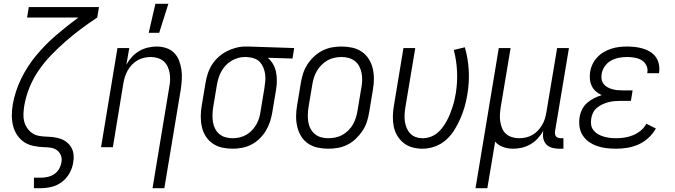

<svg xmlns="http://www.w3.org/2000/svg" viewBox="-20 -772 3540 1007"><path d="M158 215V160H193Q211 160 229.5 156Q248 152 264 141.5Q280 131 289.5 114.5Q299 98 302 80Q306 61 300 44.5Q294 28 281 17.5Q268 7 250 3.5Q232 0 214 0H212Q184 -1 156.5 -6.5Q129 -12 107 -26.5Q85 -41 70 -63.5Q55 -86 48.5 -112.5Q42 -139 42 -167Q42 -195 47 -224V-225Q59 -293 91 -359Q123 -425 170.5 -482Q218 -539 274.5 -587.5Q331 -636 391 -680H122L131 -735H499L490 -680Q446 -651 404.5 -620Q363 -589 323.5 -554.5Q284 -520 247.5 -482Q211 -444 182 -401.5Q153 -359 134 -311.5Q115 -264 107 -216Q104 -196 103 -175.5Q102 -155 106.5 -136.5Q111 -118 121.5 -102Q132 -86 147 -75Q162 -64 181.5 -60Q201 -56 221 -55.5Q241 -55 261 -52.5Q281 -50 299 -43.5Q317 -37 331.5 -25Q346 -13 355 3.5Q364 20 366 40Q368 60 364 80Q360 108 345 135.5Q330 163 305 182Q280 201 251 208Q222 215 193 215Z M760 -600 795 -752H863L815 -600ZM780 215 867 -311Q871 -331 872 -350Q873 -369 870 -387Q867 -405 859.5 -422Q852 -439 838.5 -450.5Q825 -462 807.5 -467.5Q790 -473 771 -473Q753 -473 735.5 -469Q718 -465 702 -456Q686 -447 672.5 -433Q659 -419 650 -403Q641 -387 635.5 -370Q630 -353 627 -335L572 0H510L596 -520H658L643 -433Q655 -455 672 -473.5Q689 -492 710.5 -504.5Q732 -517 755.5 -522.5Q779 -528 802 -528Q828 -528 852 -520Q876 -512 893 -495Q910 -478 919 -454.5Q928 -431 931.5 -406Q935 -381 933.5 -355Q932 -329 928 -302L842 215Z M1201 8Q1172 8 1145 2Q1118 -4 1096 -19Q1074 -34 1059.5 -56.5Q1045 -79 1039 -105.5Q1033 -132 1033 -160.5Q1033 -189 1038 -218L1058 -338Q1062 -362 1070 -386.5Q1078 -411 1092 -433Q1106 -455 1126 -473Q1146 -491 1169.5 -503Q1193 -515 1217.5 -521.5Q1242 -528 1267 -528H1281L1523 -520L1514 -465L1384 -469Q1401 -455 1412 -436Q1423 -417 1427.5 -395Q1432 -373 1432 -349.5Q1432 -326 1428 -302L1408 -182Q1404 -158 1396 -133.5Q1388 -109 1374.5 -86.5Q1361 -64 1341.5 -45Q1322 -26 1299 -14Q1276 -2 1250.5 3Q1225 8 1201 8ZM1201 -47Q1219 -47 1237.5 -51.5Q1256 -56 1272.5 -65.5Q1289 -75 1302.5 -89.5Q1316 -104 1325.5 -121Q1335 -138 1340 -156Q1345 -174 1347 -191L1367 -311Q1370 -330 1371.5 -348Q1373 -366 1370.5 -383.5Q1368 -401 1361.5 -417Q1355 -433 1344 -445.5Q1333 -458 1316.5 -464.5Q1300 -471 1282 -472L1272 -473H1263Q1245 -473 1227 -467.5Q1209 -462 1193 -452.5Q1177 -443 1163.5 -428.5Q1150 -414 1141 -397.5Q1132 -381 1126.5 -363.5Q1121 -346 1118 -329L1098 -209Q1095 -189 1094.5 -169.5Q1094 -150 1097 -131.5Q1100 -113 1108.5 -96.5Q1117 -80 1131 -68.5Q1145 -57 1163 -52Q1181 -47 1201 -47Z M1702 8Q1673 8 1645.5 2Q1618 -4 1596 -19Q1574 -34 1560 -56.5Q1546 -79 1539.5 -105.5Q1533 -132 1533 -160.5Q1533 -189 1538 -218L1558 -338Q1562 -363 1570 -387.5Q1578 -412 1592.5 -434.5Q1607 -457 1627.5 -476Q1648 -495 1672 -507Q1696 -519 1721 -523.5Q1746 -528 1771 -528Q1800 -528 1827.5 -522Q1855 -516 1877 -501Q1899 -486 1913.5 -463.5Q1928 -441 1934.5 -414.5Q1941 -388 1941 -359.5Q1941 -331 1936 -302L1916 -182Q1912 -157 1904 -132.5Q1896 -108 1881 -85.5Q1866 -63 1846 -44Q1826 -25 1802 -13Q1778 -1 1752.5 3.5Q1727 8 1702 8ZM1702 -47Q1720 -47 1739.5 -51Q1759 -55 1776 -64.5Q1793 -74 1807.5 -88.5Q1822 -103 1831.5 -120Q1841 -137 1846.5 -155Q1852 -173 1855 -191L1875 -311Q1879 -331 1879.5 -350.5Q1880 -370 1876.5 -388.5Q1873 -407 1864.5 -423.5Q1856 -440 1841.5 -451.5Q1827 -463 1809 -468Q1791 -473 1771 -473Q1753 -473 1734 -469Q1715 -465 1698 -455.5Q1681 -446 1666.5 -431.5Q1652 -417 1642 -400Q1632 -383 1626.5 -365Q1621 -347 1618 -329L1598 -209Q1595 -189 1594.5 -169.5Q1594 -150 1597 -131.5Q1600 -113 1609 -96.5Q1618 -80 1632 -68.5Q1646 -57 1664 -52Q1682 -47 1702 -47Z M2196 8Q2169 8 2143 1Q2117 -6 2097 -22Q2077 -38 2063.5 -60.5Q2050 -83 2045 -109Q2040 -135 2040.5 -162.5Q2041 -190 2046 -218L2096 -520H2158L2106 -209Q2103 -190 2102 -171Q2101 -152 2103.5 -134.5Q2106 -117 2113 -100.5Q2120 -84 2132 -71.5Q2144 -59 2161 -53Q2178 -47 2197 -47Q2216 -47 2235.5 -53.5Q2255 -60 2271 -72.5Q2287 -85 2299.5 -101.5Q2312 -118 2322 -136Q2332 -154 2339.5 -172.5Q2347 -191 2353 -209.5Q2359 -228 2363.5 -247Q2368 -266 2371 -285Q2380 -343 2377 -400Q2374 -457 2360 -510L2418 -524Q2435 -466 2438.5 -403Q2442 -340 2431 -276Q2426 -244 2417 -212.5Q2408 -181 2394.5 -150Q2381 -119 2363 -90Q2345 -61 2319 -38Q2293 -15 2260.5 -3.5Q2228 8 2196 8Z M2474 215 2596 -520H2658L2606 -209Q2603 -189 2602 -170Q2601 -151 2604 -133Q2607 -115 2614 -98Q2621 -81 2634.5 -69.5Q2648 -58 2665.5 -52.5Q2683 -47 2702 -47Q2720 -47 2738 -51Q2756 -55 2772 -64Q2788 -73 2801 -87Q2814 -101 2823.5 -117Q2833 -133 2838 -150Q2843 -167 2846 -185L2902 -520H2964L2891 -83Q2890 -76 2891 -69Q2892 -62 2896 -57Q2900 -52 2906.5 -49.5Q2913 -47 2921 -47H2935V8H2912Q2893 8 2875 3Q2857 -2 2845 -15Q2833 -28 2829.5 -46Q2826 -64 2829 -83L2830 -87Q2818 -65 2801 -46.5Q2784 -28 2762.5 -15.5Q2741 -3 2717.5 2.5Q2694 8 2671 8Q2644 8 2618.5 -1Q2593 -10 2577 -29L2536 215Z M3212 8Q3186 8 3160.5 5Q3135 2 3112 -6Q3089 -14 3069.5 -27.5Q3050 -41 3036.5 -61.5Q3023 -82 3019.5 -107Q3016 -132 3020 -158Q3023 -178 3033 -198Q3043 -218 3059.5 -232.5Q3076 -247 3096 -257Q3116 -267 3136 -273Q3119 -281 3105.5 -292.5Q3092 -304 3084 -320.5Q3076 -337 3074 -356Q3072 -375 3075 -395Q3078 -415 3087.5 -435Q3097 -455 3112.5 -471.5Q3128 -488 3147 -499Q3166 -510 3186 -516.5Q3206 -523 3227 -525.5Q3248 -528 3269 -528Q3290 -528 3311.5 -525.5Q3333 -523 3353 -517Q3373 -511 3390.5 -500Q3408 -489 3419.5 -473Q3431 -457 3435.5 -436Q3440 -415 3437 -393L3436 -388H3375V-391Q3379 -411 3370 -429Q3361 -447 3345 -456.5Q3329 -466 3309 -469.5Q3289 -473 3269 -473Q3248 -473 3226.5 -469Q3205 -465 3185.5 -454.5Q3166 -444 3152.5 -425Q3139 -406 3136 -386Q3133 -371 3135 -357.5Q3137 -344 3144.5 -333.5Q3152 -323 3163.5 -316Q3175 -309 3188.5 -305Q3202 -301 3215.5 -299.5Q3229 -298 3243 -298H3298L3289 -243H3234Q3218 -243 3202 -241.5Q3186 -240 3170.5 -236Q3155 -232 3140 -225Q3125 -218 3111.5 -207Q3098 -196 3090.5 -181Q3083 -166 3081 -150Q3078 -133 3080.5 -117Q3083 -101 3093 -88.5Q3103 -76 3117 -68Q3131 -60 3146.5 -55.5Q3162 -51 3178.5 -49Q3195 -47 3212 -47Q3233 -47 3256 -50.5Q3279 -54 3300.5 -63Q3322 -72 3340.5 -87Q3359 -102 3370 -123L3420 -98Q3405 -71 3381 -49Q3357 -27 3329 -14.5Q3301 -2 3271 3Q3241 8 3212 8Z"/></svg>

Font: Iosevka SS18 Light
Style: Italic
Weight: 300
Italic angle: -9°
Monospace: yes
Designer: Belleve Invis
Foundry: Belleve Invis
Version: Version 25.1.1; ttfautohint (v1.8.4)